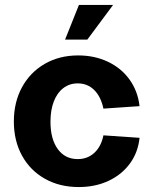

<svg xmlns="http://www.w3.org/2000/svg" viewBox="-20 -740 620 776"><path d="M36 -249Q36 -327 69 -387.5Q102 -448 161 -482Q220 -516 296 -516Q362 -516 416 -490.5Q470 -465 503.5 -418.5Q537 -372 544 -311L398 -301Q388 -349 361 -376Q334 -403 294 -403Q261 -403 236 -384Q211 -365 197.5 -330Q184 -295 184 -248Q184 -178 213.5 -137.5Q243 -97 294 -97Q334 -97 361.5 -122.5Q389 -148 398 -193L544 -183Q538 -124 505 -79Q472 -34 418.5 -9Q365 16 298 16Q221 16 161.5 -17.5Q102 -51 69 -111Q36 -171 36 -249ZM299 -720H437L333 -580H243Z"/></svg>

Font: Uncut Sans Variable
Style: Regular
Weight: 400
Designer: Kasper Nordkvist
Foundry: UNCUT.wtf
Version: Version 1.304;Glyphs 3.2 (3246)